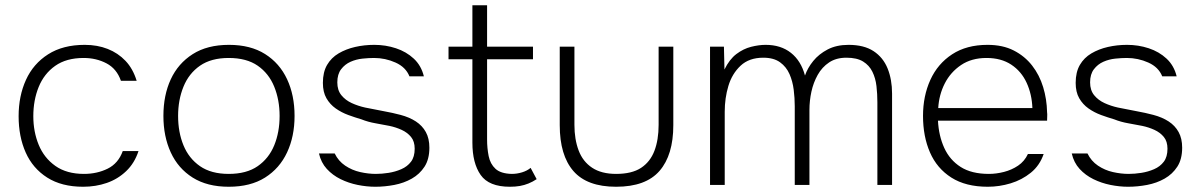

<svg xmlns="http://www.w3.org/2000/svg" viewBox="-20 -705 4570 732"><path d="M297 7Q215 7 160 -28Q105 -63 78 -123.5Q51 -184 51 -262Q51 -339 79 -400.5Q107 -462 163.5 -498Q220 -534 303 -534Q351 -534 390.5 -518.5Q430 -503 458.5 -473Q487 -443 501 -397H441Q425 -443 386 -463.5Q347 -484 299 -484Q233 -484 190.5 -454Q148 -424 127.5 -373.5Q107 -323 107 -262Q107 -203 127.5 -153Q148 -103 191 -72.5Q234 -42 300 -42Q350 -42 390.5 -62Q431 -82 448 -129H508Q493 -83 461 -52.5Q429 -22 387 -7.5Q345 7 297 7Z M852 7Q770 7 714.5 -28Q659 -63 631 -124Q603 -185 603 -263Q603 -342 631 -402.5Q659 -463 714.5 -498.5Q770 -534 853 -534Q935 -534 990.5 -499Q1046 -464 1074.5 -403Q1103 -342 1103 -263Q1103 -185 1074.5 -124Q1046 -63 990.5 -28Q935 7 852 7ZM852 -42Q920 -42 962.5 -71.5Q1005 -101 1025.5 -151Q1046 -201 1046 -263Q1046 -324 1025.5 -374.5Q1005 -425 962.5 -454.5Q920 -484 852 -484Q785 -484 742.5 -454.5Q700 -425 679.5 -374.5Q659 -324 659 -263Q659 -201 679.5 -151Q700 -101 742.5 -71.5Q785 -42 852 -42Z M1411 7Q1378 7 1343.5 0Q1309 -7 1278.5 -22Q1248 -37 1226 -61Q1204 -85 1196 -120H1256Q1270 -91 1296 -73.5Q1322 -56 1353 -49Q1384 -42 1413 -42Q1436 -42 1461.5 -46Q1487 -50 1510 -60Q1533 -70 1547 -88.5Q1561 -107 1561 -138Q1561 -166 1547 -183Q1533 -200 1511 -210Q1489 -220 1465 -225Q1440 -230 1411.5 -235Q1383 -240 1358 -250Q1334 -257 1308 -266.5Q1282 -276 1260 -291.5Q1238 -307 1224.5 -330.5Q1211 -354 1211 -389Q1211 -430 1227 -457.5Q1243 -485 1271 -501.5Q1299 -518 1334 -526Q1369 -534 1407 -534Q1450 -534 1489.5 -521Q1529 -508 1557.5 -481.5Q1586 -455 1596 -414H1541Q1527 -449 1488 -466.5Q1449 -484 1406 -484Q1386 -484 1362 -481.5Q1338 -479 1316.5 -469.5Q1295 -460 1280.5 -441Q1266 -422 1266 -391Q1266 -361 1281.5 -342Q1297 -323 1321 -312Q1345 -301 1372 -295Q1405 -288 1441 -281.5Q1477 -275 1507 -267Q1541 -258 1565.5 -242Q1590 -226 1603.5 -201.5Q1617 -177 1617 -142Q1617 -98 1598.5 -69.5Q1580 -41 1550 -24Q1520 -7 1483.5 0Q1447 7 1411 7Z M1924 7Q1844 7 1812.5 -38Q1781 -83 1781 -161V-479H1690V-527H1781V-685H1837V-527H2012V-479H1837V-173Q1837 -140 1843 -110Q1849 -80 1869 -61.5Q1889 -43 1931 -42Q1951 -42 1970.5 -48Q1990 -54 2003 -65L2026 -22Q2011 -12 1995 -5.5Q1979 1 1962 4Q1945 7 1924 7Z M2329 7Q2218 7 2166 -53Q2114 -113 2114 -228V-527H2170V-229Q2170 -174 2186 -131.5Q2202 -89 2237.5 -65.5Q2273 -42 2329 -42Q2389 -42 2424 -65Q2459 -88 2475 -130Q2491 -172 2491 -229V-527H2547V-228Q2547 -114 2494.5 -53.5Q2442 7 2329 7Z M2687 0V-527H2740L2742 -440Q2761 -479 2787.5 -499Q2814 -519 2843.5 -526.5Q2873 -534 2899 -534Q2957 -534 2995.5 -503.5Q3034 -473 3049 -417Q3059 -446 3080.5 -472.5Q3102 -499 3135.5 -516.5Q3169 -534 3215 -534Q3274 -534 3310.5 -510Q3347 -486 3364 -444Q3381 -402 3381 -348V0H3325V-315Q3325 -347 3321.5 -377Q3318 -407 3306 -431.5Q3294 -456 3270.5 -470.5Q3247 -485 3207 -485Q3168 -485 3141 -467Q3114 -449 3097.5 -419.5Q3081 -390 3073.5 -355.5Q3066 -321 3066 -286V0H3010V-300Q3010 -331 3006 -363Q3002 -395 2990 -422.5Q2978 -450 2954 -467.5Q2930 -485 2890 -485Q2836 -485 2803.5 -454.5Q2771 -424 2757 -377.5Q2743 -331 2743 -279V0Z M3746 7Q3662 7 3607 -28Q3552 -63 3525.5 -124Q3499 -185 3499 -263Q3499 -339 3527 -400.5Q3555 -462 3610 -498Q3665 -534 3745 -534Q3803 -534 3845 -512.5Q3887 -491 3915 -455Q3943 -419 3957 -373Q3971 -327 3972 -277Q3973 -270 3972.5 -262Q3972 -254 3972 -245H3556Q3559 -187 3580 -141Q3601 -95 3642.5 -68.5Q3684 -42 3750 -42Q3778 -42 3807.5 -49.5Q3837 -57 3861.5 -73.5Q3886 -90 3899 -118H3959Q3944 -74 3910 -46.5Q3876 -19 3833 -6Q3790 7 3746 7ZM3557 -293H3916Q3914 -346 3894 -389.5Q3874 -433 3835.5 -458.5Q3797 -484 3741 -484Q3684 -484 3644 -457Q3604 -430 3582 -387Q3560 -344 3557 -293Z M4281 7Q4248 7 4213.5 0Q4179 -7 4148.5 -22Q4118 -37 4096 -61Q4074 -85 4066 -120H4126Q4140 -91 4166 -73.5Q4192 -56 4223 -49Q4254 -42 4283 -42Q4306 -42 4331.5 -46Q4357 -50 4380 -60Q4403 -70 4417 -88.5Q4431 -107 4431 -138Q4431 -166 4417 -183Q4403 -200 4381 -210Q4359 -220 4335 -225Q4310 -230 4281.5 -235Q4253 -240 4228 -250Q4204 -257 4178 -266.5Q4152 -276 4130 -291.5Q4108 -307 4094.5 -330.5Q4081 -354 4081 -389Q4081 -430 4097 -457.5Q4113 -485 4141 -501.5Q4169 -518 4204 -526Q4239 -534 4277 -534Q4320 -534 4359.5 -521Q4399 -508 4427.5 -481.5Q4456 -455 4466 -414H4411Q4397 -449 4358 -466.5Q4319 -484 4276 -484Q4256 -484 4232 -481.5Q4208 -479 4186.5 -469.5Q4165 -460 4150.5 -441Q4136 -422 4136 -391Q4136 -361 4151.5 -342Q4167 -323 4191 -312Q4215 -301 4242 -295Q4275 -288 4311 -281.5Q4347 -275 4377 -267Q4411 -258 4435.5 -242Q4460 -226 4473.5 -201.5Q4487 -177 4487 -142Q4487 -98 4468.5 -69.5Q4450 -41 4420 -24Q4390 -7 4353.5 0Q4317 7 4281 7Z"/></svg>

Font: Onest ExtraLight
Style: Regular
Weight: 250
Designer: Dmitri Voloshin, Andrey Kudryavtsev
Foundry: Dmitri Voloshin, Andrey Kudryavtsev
Version: Version 1.000;gftools[0.9.33]